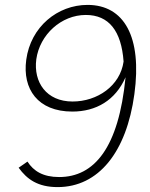

<svg xmlns="http://www.w3.org/2000/svg" viewBox="-20 -753 610 783"><path d="M215 10C382 10 496 -133 528 -369C560 -603 486 -733 337 -733C215 -733 105 -644 87 -509C71 -390 134 -298 275 -298C372 -298 451 -344 492 -438C464 -151 365 -31 221 -31C156 -31 117 -55 92 -94L56 -69C90 -22 134 10 215 10ZM276 -339C169 -339 116 -418 128 -511C142 -612 230 -692 330 -692C424 -692 475 -627 484 -502C470 -403 377 -339 276 -339Z"/></svg>

Font: United Sans Thin
Style: Italic
Weight: 100
Italic angle: -8°
Designer: Pablo Impallari, Rodrigo Fuenzalida (Modified by Dan O. Williams)
Version: Version 1.000;PS 001.000;hotconv 1.0.88;makeotf.lib2.5.64775